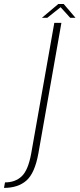

<svg xmlns="http://www.w3.org/2000/svg" viewBox="-157 -710 398 960"><path d="M-137 229.5 -132 202Q-80.5 202 -48.2 171.2Q-16 140.5 -1 57.5L114.5 -595.5H150L35 56.5Q17 156 -25 192.8Q-67 229.5 -137 229.5ZM52.5 -621 134.5 -690H161.5L220.5 -621H194L146 -674L79.5 -621Z"/></svg>

Font: Anybody ExtraLight
Style: Italic
Weight: 200
Italic angle: -10°
Designer: Tyler Finck
Foundry: Etcetera Type Company
Version: Version 1.010; ttfautohint (v1.8.3) -l 8 -r 50 -G 200 -x 14 